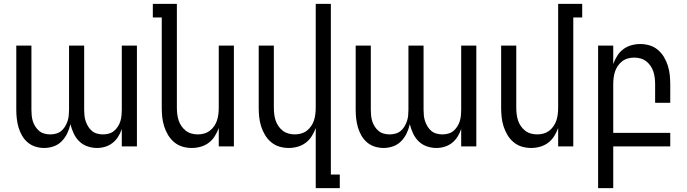

<svg xmlns="http://www.w3.org/2000/svg" viewBox="-20 -755 3540 990"><path d="M208 8Q185 8 162.5 1Q140 -6 122.5 -21Q105 -36 93.5 -56Q82 -76 75.5 -98.5Q69 -121 66.5 -143.5Q64 -166 64 -189V-520H142V-189Q142 -174 143.5 -159Q145 -144 149.5 -129.5Q154 -115 162.5 -102Q171 -89 182.5 -79.5Q194 -70 209 -66Q224 -62 239 -62Q254 -62 269 -66Q284 -70 295.5 -79.5Q307 -89 315 -102Q323 -115 328 -129.5Q333 -144 334.5 -159Q336 -174 336 -189V-520H414V-189Q414 -174 415.5 -159Q417 -144 422 -129.5Q427 -115 435 -102Q443 -89 454.5 -79.5Q466 -70 481 -66Q496 -62 511 -62Q526 -62 541 -66Q556 -70 567.5 -79.5Q579 -89 587.5 -102Q596 -115 600.5 -129.5Q605 -144 606.5 -159Q608 -174 608 -189V-520H686V0H608V-90Q601 -69 589.5 -50.5Q578 -32 561 -18.5Q544 -5 523 1.5Q502 8 480 8Q455 8 430.5 -0.5Q406 -9 388 -27Q370 -45 359.5 -68Q349 -91 343 -115Q338 -91 327 -68Q316 -45 298.5 -27Q281 -9 257 -0.5Q233 8 208 8Z M969 8Q944 8 920.5 1Q897 -6 878 -22Q859 -38 846.5 -59Q834 -80 826.5 -103.5Q819 -127 816.5 -151.5Q814 -176 814 -200V-665H768V-735H892V-200Q892 -183 894 -166.5Q896 -150 901 -134.5Q906 -119 915.5 -105Q925 -91 938 -81Q951 -71 967 -66.5Q983 -62 1000 -62Q1017 -62 1033 -66.5Q1049 -71 1062 -81Q1075 -91 1084.5 -105Q1094 -119 1099 -134.5Q1104 -150 1106 -166.5Q1108 -183 1108 -200V-520H1186V0H1108V-95Q1100 -73 1087.5 -53Q1075 -33 1056.5 -19Q1038 -5 1015 1.5Q992 8 969 8Z M1608 215V-95Q1600 -73 1587.5 -53Q1575 -33 1556.5 -19Q1538 -5 1515 1.5Q1492 8 1469 8Q1444 8 1420.5 1Q1397 -6 1378 -22Q1359 -38 1346.5 -59Q1334 -80 1326.5 -103.5Q1319 -127 1316.5 -151.5Q1314 -176 1314 -200V-520H1392V-200Q1392 -183 1394 -166.5Q1396 -150 1401 -134.5Q1406 -119 1415.5 -105Q1425 -91 1438 -81Q1451 -71 1467 -66.5Q1483 -62 1500 -62Q1517 -62 1533 -66.5Q1549 -71 1562 -81Q1575 -91 1584.5 -105Q1594 -119 1599 -134.5Q1604 -150 1606 -166.5Q1608 -183 1608 -200V-735H1686V145H1732V215Z M1958 8Q1935 8 1912.5 1Q1890 -6 1872.5 -21Q1855 -36 1843.5 -56Q1832 -76 1825.5 -98.5Q1819 -121 1816.5 -143.5Q1814 -166 1814 -189V-520H1892V-189Q1892 -174 1893.5 -159Q1895 -144 1899.5 -129.5Q1904 -115 1912.5 -102Q1921 -89 1932.5 -79.5Q1944 -70 1959 -66Q1974 -62 1989 -62Q2004 -62 2019 -66Q2034 -70 2045.5 -79.5Q2057 -89 2065 -102Q2073 -115 2078 -129.5Q2083 -144 2084.5 -159Q2086 -174 2086 -189V-520H2164V-189Q2164 -174 2165.5 -159Q2167 -144 2172 -129.5Q2177 -115 2185 -102Q2193 -89 2204.5 -79.5Q2216 -70 2231 -66Q2246 -62 2261 -62Q2276 -62 2291 -66Q2306 -70 2317.5 -79.5Q2329 -89 2337.5 -102Q2346 -115 2350.5 -129.5Q2355 -144 2356.5 -159Q2358 -174 2358 -189V-520H2436V0H2358V-90Q2351 -69 2339.5 -50.5Q2328 -32 2311 -18.5Q2294 -5 2273 1.5Q2252 8 2230 8Q2205 8 2180.5 -0.5Q2156 -9 2138 -27Q2120 -45 2109.5 -68Q2099 -91 2093 -115Q2088 -91 2077 -68Q2066 -45 2048.5 -27Q2031 -9 2007 -0.5Q1983 8 1958 8Z M2719 8Q2694 8 2670.5 1Q2647 -6 2628 -22Q2609 -38 2596.5 -59Q2584 -80 2576.5 -103.5Q2569 -127 2566.5 -151.5Q2564 -176 2564 -200V-520H2642V-200Q2642 -183 2644 -166.5Q2646 -150 2651 -134.5Q2656 -119 2665.5 -105Q2675 -91 2688 -81Q2701 -71 2717 -66.5Q2733 -62 2750 -62Q2767 -62 2783 -66.5Q2799 -71 2812 -81Q2825 -91 2834.5 -105Q2844 -119 2849 -134.5Q2854 -150 2856 -166.5Q2858 -183 2858 -200V-735H2982V-665H2936V0H2858V-95Q2850 -73 2837.5 -53Q2825 -33 2806.5 -19Q2788 -5 2765 1.5Q2742 8 2719 8Z M3064 215V-520H3142V-425Q3150 -447 3162.5 -467Q3175 -487 3193.5 -501Q3212 -515 3235 -521.5Q3258 -528 3281 -528Q3306 -528 3329.5 -521Q3353 -514 3372 -498Q3391 -482 3403.5 -461Q3416 -440 3423.5 -416.5Q3431 -393 3433.5 -368.5Q3436 -344 3436 -320V-225H3358V-320Q3358 -337 3356 -353.5Q3354 -370 3349 -385.5Q3344 -401 3334.5 -415Q3325 -429 3312 -439Q3299 -449 3283 -453.5Q3267 -458 3250 -458Q3233 -458 3217 -453.5Q3201 -449 3188 -439Q3175 -429 3165.5 -415Q3156 -401 3151 -385.5Q3146 -370 3144 -353.5Q3142 -337 3142 -320V-70H3436V0H3142V215Z"/></svg>

Font: Huly
Style: Regular
Weight: 400
Designer: Belleve Invis
Foundry: Belleve Invis
Version: Version 33.2.5; ttfautohint (v1.8.4)